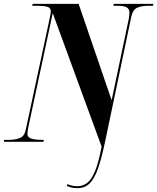

<svg xmlns="http://www.w3.org/2000/svg" viewBox="-40 -734 814 994"><path d="M362 240Q342 240 330.5 237Q319 234 306 229L309 219Q331 230 361 230Q387 230 409.5 214.5Q432 199 451 154.5Q470 110 486 25L233 -666L107 -77Q104 -62 103 -54Q102 -46 102 -40Q102 -23 122 -16.5Q142 -10 177 -10H187L185 0H-20L-19 -10H7Q38 -10 62 -19Q86 -28 93 -61L217 -638Q220 -652 221.5 -661Q223 -670 223 -675Q223 -694 204.5 -699Q186 -704 156 -704H127L129 -714H367L538 -215L627 -638Q630 -656 630 -668Q630 -687 616.5 -695.5Q603 -704 570 -704H547L549 -714H754L752 -704H726Q696 -704 672.5 -695Q649 -686 640 -649L504 0Q486 85 467.5 138Q449 191 424 215.5Q399 240 362 240Z"/></svg>

Font: Noto Serif Display ExtraCondensed ExtraBold
Style: Italic
Weight: 800
Width: 2
Italic angle: -12°
Designer: Monotype Design Team
Foundry: Monotype Imaging Inc.
Version: Version 2.009